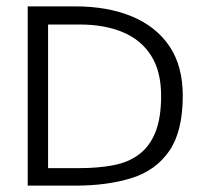

<svg xmlns="http://www.w3.org/2000/svg" viewBox="-20 -583 628 603"><path d="M131 -55V-506H230Q308 -506 365.5 -482Q423 -458 454.5 -408.5Q486 -359 486 -282Q486 -212 468 -167.5Q450 -123 416.5 -98Q383 -73 335.5 -64Q288 -55 230 -55Q219 -55 196.5 -55Q174 -55 131 -55ZM554 -282Q554 -376 512 -438Q470 -500 394 -531.5Q318 -563 216 -563Q202 -563 168.5 -563Q135 -563 67 -563V0Q131 0 165.5 0Q200 0 216 0Q318 0 394 -24Q470 -48 512 -109.5Q554 -171 554 -282Z"/></svg>

Font: Darker Grotesque Light Medium
Style: Regular
Weight: 500
Version: Version 1.000;gftools[0.9.28]